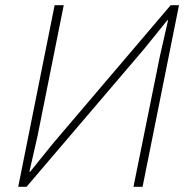

<svg xmlns="http://www.w3.org/2000/svg" viewBox="-20 -718 721 738"><path d="M50 0 190 -698H225L124 -194L93 -58H96L184 -167L636 -698H668L528 0H493L595 -504L626 -640H623L535 -531L82 0Z"/></svg>

Font: IBM Plex Sans ExtraLight
Style: Italic
Weight: 250
Italic angle: -11.31°
Designer: Mike Abbink, Paul van der Laan, Pieter van Rosmalen
Foundry: Bold Monday
Version: Version 3.201